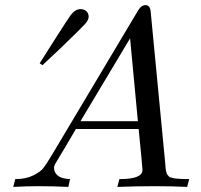

<svg xmlns="http://www.w3.org/2000/svg" viewBox="-20 -736 790 756"><path d="M32.2 0 40 -30.8Q82 -30.8 111.1 -45.4Q140.1 -60.1 150.6 -74Q161.1 -87.9 179.2 -117.2L522 -691.9Q535.2 -715.8 553 -715.8Q570.8 -715.8 573.2 -690.9L630.9 -89.8Q630.9 -85.9 631.8 -76.9Q632.8 -67.9 633.3 -65.4Q633.8 -63 635.5 -56.4Q637.2 -49.8 639.2 -48.3Q641.1 -46.9 644 -42.5Q647 -38.1 650.9 -37.6Q654.8 -37.1 660.9 -35.2Q667 -33.2 675.5 -32.7Q684.1 -32.2 694.1 -31.5Q704.1 -30.8 716.8 -30.8H725.1L716.8 0Q659.7 -2.9 589.8 -2.9Q515.6 -2.9 441.9 0L450.2 -30.8H452.1Q541 -30.8 541 -66.9Q541 -76.7 525.9 -228H278.8Q266.6 -208 255.9 -189Q245.1 -169.9 237.5 -157.5Q230 -145 222.9 -133.5Q215.8 -122.1 211.9 -115Q208 -107.9 204.1 -102.1Q200.2 -96.2 198.5 -92.5Q196.8 -88.9 195.3 -85.9Q193.8 -83 193.4 -81.1Q192.9 -79.1 192.9 -77.6Q192.9 -76.2 192.9 -73.2Q192.9 -57.1 207.5 -44.7Q222.2 -32.2 255.9 -30.8L249 0Q189.9 -2.9 131.8 -2.9Q82 -2.9 32.2 0ZM136.2 -486.8Q142.1 -496.6 195.6 -580.3Q249 -664.1 257.8 -675.8Q275.9 -699.7 296.9 -700.2Q310.1 -700.2 319.6 -692.1Q329.1 -684.1 329.1 -669.9Q329.1 -656.7 312.5 -638.9Q295.9 -621.1 219.2 -546.9Q176.3 -505.9 147.9 -480H146ZM296.9 -258.8H522.9L492.2 -585Z"/></svg>

Font: CMU Classical Serif
Style: Italic
Weight: 500
Italic angle: -14.04°
Version: Version 0.7.0